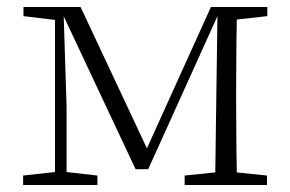

<svg xmlns="http://www.w3.org/2000/svg" viewBox="-20 -528 829 548"><path d="M367 -45H403L607 -496H613V-508H582L390 -84H409L210 -508H151V-496H155ZM594 0H657C655 -48 654 -158 654 -226V-283C654 -349 655 -460 657 -508H601L597 -223ZM46 0H258V-27L161 -38H146L46 -27ZM507 0H742V-27L635 -38H615L507 -27ZM47 -482 146 -470H158V-508H47ZM137 0H170V-224L161 -508H137ZM622 -470H636L743 -482V-508H622Z"/></svg>

Font: Source Han Serif CN VF
Style: Regular
Weight: 250
Designer: Ryoko NISHIZUKA 西塚涼子 (kana & ideographs); Frank Grießhammer (Latin, Greek & Cyrillic); Wenlong ZHANG 张文龙 (bopomofo); San
Foundry: Adobe
Version: Version 2.002;hotconv 1.1.0;makeotfexe 2.6.0